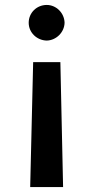

<svg xmlns="http://www.w3.org/2000/svg" viewBox="-20 -572 377 776"><path d="M102 184H235L224 -321H114ZM96 -480C96 -441 128 -409 169 -408C207 -409 240 -441 241 -480C240 -520 207 -552 169 -552C128 -552 96 -520 96 -480Z"/></svg>

Font: Wafeq Semi Bold
Style: Regular
Weight: 600
Designer: Rasmus Andersson & Azza Alameddine
Foundry: Google & TypeTogether
Version: Version 3.000;January 28, 2025;FontCreator 15.0.0.3014 64-bi